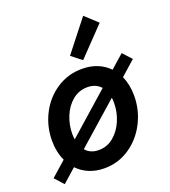

<svg xmlns="http://www.w3.org/2000/svg" viewBox="-168 -897 901 1018"><g transform="rotate(-20 282.5 -388.0)"><path d="M98.6 -53.2 22 14.6 -22.9 -35.2 61 -109.4Q37.1 -160.2 37.1 -224.6Q37.1 -304.7 73 -374.8Q108.9 -444.8 172.9 -486.8Q236.8 -528.8 315.9 -528.8Q363.3 -528.8 401.9 -513.2Q440.4 -497.6 467.8 -468.8L543 -535.2L588.4 -485.8L505.9 -412.6Q528.3 -363.3 528.3 -300.8Q528.3 -220.7 492.2 -149.7Q456.1 -78.6 392.3 -35.4Q328.6 7.8 249.5 7.8Q203.1 7.8 164.8 -8.1Q126.5 -23.9 98.6 -53.2ZM415 -300.3Q415 -318.4 413.1 -330.6L180.2 -125Q207 -93.3 254.4 -93.3Q301.3 -93.3 337.9 -123.5Q374.5 -153.8 394.8 -201.7Q415 -249.5 415 -300.3ZM152.8 -190.4 385.3 -396Q357.4 -427.7 309.6 -427.7Q262.2 -427.7 225.8 -397.9Q189.5 -368.2 169.9 -320.6Q150.4 -272.9 150.4 -222.2Q150.4 -206.5 152.8 -190.4ZM280.8 -615.2 418.9 -791 488.8 -726.6 338.4 -569.8Z"/></g></svg>

Font: Reddit Sans Vanilla SemiBold
Style: Italic
Weight: 600
Italic angle: -11.25°
Designer: Stephen Hutchings
Version: Version 1.013